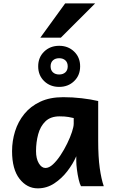

<svg xmlns="http://www.w3.org/2000/svg" viewBox="-20 -1062 653 1095"><path d="M571.8 0H441.9Q435.1 -11.7 428.7 -38.8Q422.4 -65.9 418.7 -95.5Q415 -125 415 -143.1V-170.9Q397 -128.9 364.7 -86.7Q332.5 -44.4 289.6 -16.1Q246.6 12.2 195.3 12.2Q133.8 12.2 91.3 -42.2Q48.8 -96.7 48.8 -200.2Q48.8 -258.3 65.9 -313.2Q83 -368.2 118.7 -412.1Q154.3 -456.1 209.5 -481.9Q264.6 -507.8 340.3 -507.8Q393.6 -507.8 446 -501.7Q498.5 -495.6 540 -485.8V-258.8Q540 -166.5 548.8 -103.8Q557.6 -41 571.8 0ZM400.4 -356.4V-388.7Q390.1 -391.1 370.6 -394.8Q351.1 -398.4 319.8 -398.4Q268.6 -398.4 239.3 -370.1Q210 -341.8 197.8 -296.4Q185.5 -251 185.5 -200.2Q185.5 -157.2 201.4 -130.6Q217.3 -104 239.3 -104Q259.8 -104 282 -124.5Q304.2 -145 325.2 -176.8Q346.2 -208.5 363.3 -243.7Q380.4 -278.8 390.4 -309.3Q400.4 -339.8 400.4 -356.4ZM366.2 -683.6Q366.2 -705.6 352.8 -717.8Q339.4 -730 317.4 -730Q295.4 -730 282 -717.8Q268.6 -705.6 268.6 -683.6Q268.6 -661.6 282 -649.4Q295.4 -637.2 317.4 -637.2Q339.4 -637.2 352.8 -649.4Q366.2 -661.6 366.2 -683.6ZM197.8 -683.6Q197.8 -734.9 231.9 -767.8Q266.1 -800.8 317.4 -800.8Q368.7 -800.8 402.8 -767.8Q437 -734.9 437 -683.6Q437 -632.3 402.8 -599.4Q368.7 -566.4 317.4 -566.4Q266.1 -566.4 231.9 -599.4Q197.8 -632.3 197.8 -683.6ZM351.6 -1042.5H522.5L327.1 -847.2H210Z"/></svg>

Font: Andika
Style: Bold
Weight: 700
Designer: Victor Gaultney, Annie Olsen, Julie Remington, Don Collingsworth, Eric Hays, Becca Hirsbrunner
Foundry: SIL International
Version: Version 6.101